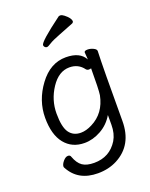

<svg xmlns="http://www.w3.org/2000/svg" viewBox="-162 -797 825 1057"><g transform="rotate(-20 250.0 -269.0)"><path d="M225 175Q110 175 61 84Q58 79 58 76Q58 62 72.5 45Q87 28 101 28Q114 28 117 39Q132 80 156.5 97Q181 114 225 114Q316 114 363 38Q385 1 385 -51V-108Q357 -60 309.5 -33.5Q262 -7 213 -7Q140 -7 97.5 -59.5Q55 -112 55 -211Q55 -312 119.5 -399Q184 -486 275 -486Q358 -486 386 -433Q386 -445 384.5 -455.5Q383 -466 383 -475Q383 -485 403 -485Q419 -485 436 -477Q453 -469 453 -458Q449 -364 449 -50Q449 91 338 149Q288 175 225 175ZM213 -67Q244 -67 279 -85Q361 -126 381 -225Q386 -257 386 -382Q384 -379 372 -379Q363 -379 357 -386Q327 -427 275 -427Q212 -427 167 -359Q122 -291 122 -212Q122 -132 145.5 -99.5Q169 -67 213 -67ZM181 -591Q181 -611 316 -711Q319 -713 327 -713Q335 -713 348 -703Q380 -678 380 -659Q380 -653 373 -649Q329 -631 285.5 -614.5Q242 -598 223.5 -586Q205 -574 198 -574Q191 -574 186 -579.5Q181 -585 181 -591Z"/></g></svg>

Font: LXGW WenKai Mono Lite
Style: Regular
Weight: 400
Monospace: yes
Designer: LXGW / Fontworks Inc.
Foundry: LXGW / Fontworks Inc.
Version: Version 1.520; June 14, 2025